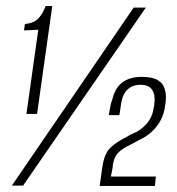

<svg xmlns="http://www.w3.org/2000/svg" viewBox="-20 -611 581 632"><path d="M67 -236 106 -513 59 -511 62 -532Q93 -535 107.5 -551.5Q122 -568 130 -591H152L102 -236ZM19 0 420 -586H460L56 0ZM308 1 317 -61Q323 -105 343 -124.5Q363 -144 400 -162Q404 -165 408 -167Q412 -169 417 -171Q444 -182 463 -204Q482 -226 486 -257Q487 -260 487.5 -263Q488 -266 488 -269Q492 -298 481 -315Q470 -332 442 -332Q417 -332 400.5 -317Q384 -302 379 -272L373 -232H338Q340 -243 341.5 -251.5Q343 -260 344.5 -267Q346 -274 349 -281Q358 -321 382.5 -339.5Q407 -358 446 -358Q481 -358 499 -347.5Q517 -337 523 -316Q529 -295 524 -267Q521 -238 509 -215.5Q497 -193 478.5 -176.5Q460 -160 436 -149Q414 -137 396.5 -128Q379 -119 367.5 -106.5Q356 -94 352 -71Q351 -60 349 -50Q347 -40 345 -30H493L490 1Z"/></svg>

Font: Alumni Sans Thin Light
Style: Italic
Weight: 300
Italic angle: -8°
Version: Version 1.016